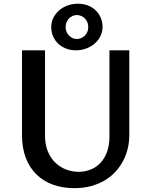

<svg xmlns="http://www.w3.org/2000/svg" viewBox="-20 -980 804 1010"><path d="M216.8 -715.3V-267.6Q216.8 -218.3 232.2 -182.1Q247.6 -146 272.7 -122.6Q297.9 -99.1 329.6 -87.6Q361.3 -76.2 393.6 -76.2Q426.8 -76.2 456.3 -87.9Q485.8 -99.6 507.8 -122.6Q529.8 -145.5 542.7 -180.2Q555.7 -214.8 555.7 -261.2V-715.3H660.2V-268.1Q660.2 -234.9 652.6 -201.4Q645 -168 629.4 -137.2Q613.8 -106.4 590.1 -79.6Q566.4 -52.7 534.2 -33Q502 -13.2 461.2 -1.7Q420.4 9.8 371.1 9.8Q309.6 9.8 258.8 -8.5Q208 -26.9 171.6 -62.5Q135.3 -98.1 115.5 -150.1Q95.7 -202.1 95.7 -269.5V-715.3ZM325.2 -837.9Q325.2 -823.7 330.1 -812.3Q335 -800.8 343.3 -792.5Q351.6 -784.2 362.1 -779.5Q372.6 -774.9 384.3 -774.9Q396 -774.9 406.7 -779.5Q417.5 -784.2 426 -792.5Q434.6 -800.8 439.5 -812.3Q444.3 -823.7 444.3 -837.9Q444.3 -851.6 439.5 -863.3Q434.6 -875 426 -883.3Q417.5 -891.6 406.7 -896.2Q396 -900.9 384.3 -900.9Q372.6 -900.9 362.1 -896.2Q351.6 -891.6 343.3 -883.3Q335 -875 330.1 -863.3Q325.2 -851.6 325.2 -837.9ZM249.5 -837.4Q249.5 -863.8 260.7 -886.2Q272 -908.7 291 -925.3Q310.1 -941.9 335.4 -951.2Q360.8 -960.4 389.6 -960.4Q418.5 -960.4 442.4 -951.2Q466.3 -941.9 483.4 -925.3Q500.5 -908.7 510 -886.5Q519.5 -864.3 519.5 -838.9Q519.5 -812.5 508.3 -789.8Q497.1 -767.1 478 -750.7Q459 -734.4 433.6 -724.9Q408.2 -715.3 379.4 -715.3Q350.6 -715.3 326.7 -724.9Q302.7 -734.4 285.6 -750.7Q268.6 -767.1 259 -789.3Q249.5 -811.5 249.5 -837.4Z"/></svg>

Font: Proza Libre
Style: Medium
Weight: 500
Designer: Jasper de Waard
Foundry: Jasper de Waard
Version: Version 1.000; ttfautohint (v1.4.1.8-43bc)